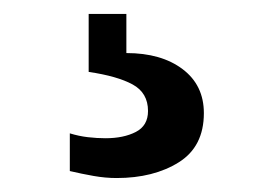

<svg xmlns="http://www.w3.org/2000/svg" viewBox="-20 -20 392 275"><path d="M147 235Q131 235 114 232Q97 229 80 225V171Q93 175 106 176.5Q119 178 131 178Q157 178 174.5 169Q192 160 192 139Q192 113 170 101Q148 89 107 83V0H161V56Q211 56 241.5 79Q272 102 272 142Q272 190 236 212.5Q200 235 147 235Z"/></svg>

Font: Oswald
Style: Regular
Weight: 400
Designer: Vernon Adams
Foundry: Vernon Adams
Version: Version 4.103; ttfautohint (v1.8.3)